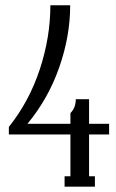

<svg xmlns="http://www.w3.org/2000/svg" viewBox="-20 -700 436 720"><path d="M389.2 -235.8V-195.8H314V-39.1H335.9V0H222.2V-39.1H244.1V-195.8H13.2V-224.1Q89.4 -319.3 129.2 -439.9Q168.9 -560.5 168.9 -680.2H243.2Q243.2 -564.5 202.1 -447.3Q161.1 -330.1 83 -235.8H244.1V-275.9Q264.2 -295.9 264.2 -328.1H314V-235.8Z"/></svg>

Font: Margherita
Style: Regular
Weight: 400
Designer: James Puckett
Foundry: Dunwich Type Founders
Version: Version 1.008;hotconv 1.0.109;makeotfexe 2.5.65596